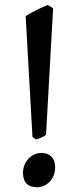

<svg xmlns="http://www.w3.org/2000/svg" viewBox="-20 -743 324 782"><path d="M204.6 -61.5Q204.6 -43.9 198.7 -29.1Q192.9 -14.2 182.9 -3.4Q172.9 7.3 159.2 13.4Q145.5 19.5 129.9 19.5Q102.5 19.5 88.1 4.9Q73.7 -9.8 73.7 -39.1Q73.7 -56.6 79.8 -71.3Q85.9 -85.9 96.2 -96.9Q106.4 -107.9 120.1 -114Q133.8 -120.1 148.9 -120.1Q173.8 -120.1 189.2 -105.5Q204.6 -90.8 204.6 -61.5ZM167.5 -193.8Q158.2 -187 148.4 -182.9Q138.7 -178.7 126.5 -174.8L112.3 -185.1L84.5 -677.7Q94.2 -683.6 106.2 -690.2Q118.2 -696.8 130.4 -702.9Q142.6 -709 154.1 -714.1Q165.5 -719.2 174.3 -722.7L196.3 -709.5Z"/></svg>

Font: Gentium Book Basic
Style: Regular
Weight: 400
Designer: J. Victor Gaultney and Annie Olsen
Foundry: SIL International
Version: Version 1.102; 2013; Maintenance release